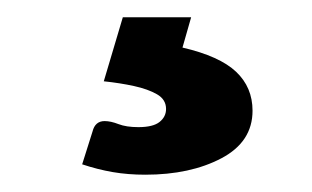

<svg xmlns="http://www.w3.org/2000/svg" viewBox="-20 -27 361 222"><path d="M148 175Q128 175 110.5 172Q93 169 75 163L87 125Q90 113 101 113Q108 113 117 116.5Q126 120 140 120Q157 120 164.5 114Q172 108 172 99Q172 88 161.5 82Q151 76 135 72.5Q119 69 100 67L122 -7H201L191 28Q234 38 253 56Q272 74 272 101Q272 137 236 156Q200 175 148 175Z"/></svg>

Font: Aleo
Style: Bold
Weight: 700
Designer: Alessio Laiso
Foundry: Alessio Laiso
Version: Version 2.001;gftools[0.9.29]